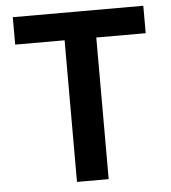

<svg xmlns="http://www.w3.org/2000/svg" viewBox="-52 -762 719 809"><g transform="rotate(-5 308.0 -357.5)"><path d="M375 0H241V-599H32V-715H584V-599H375Z"/></g></svg>

Font: Wix Madefor Text
Style: Bold
Weight: 700
Designer: Dalton Maag Ltd
Foundry: Dalton Maag Ltd
Version: Version 3.100